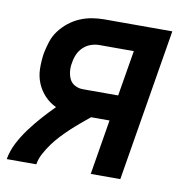

<svg xmlns="http://www.w3.org/2000/svg" viewBox="-68 -583 633 646"><g transform="rotate(10 248.0 -260.0)"><path d="M-4 0Q1 -29 15 -56Q29 -83 47.5 -108Q66 -133 87 -156.5Q108 -180 129 -201Q107 -211 90 -229Q73 -247 63.5 -270Q54 -293 53.5 -319Q53 -345 57 -372Q61 -392 67.5 -412.5Q74 -433 87 -450.5Q100 -468 117.5 -482Q135 -496 155 -504.5Q175 -513 196 -516.5Q217 -520 237 -520H470L384 0H283L314 -188H251Q235 -175 219 -161.5Q203 -148 187.5 -133.5Q172 -119 158 -104Q144 -89 132 -72.5Q120 -56 110 -37.5Q100 -19 97 0ZM207 -276H328L354 -432H236Q222 -432 207.5 -427Q193 -422 181.5 -411Q170 -400 164 -386Q158 -372 156 -357Q153 -343 154.5 -328Q156 -313 162 -301Q168 -289 180.5 -282.5Q193 -276 207 -276Z"/></g></svg>

Font: Iosevka Term Curly Semibold
Style: Italic
Weight: 600
Italic angle: -9°
Designer: Belleve Invis
Foundry: Belleve Invis
Version: Version 32.3.0